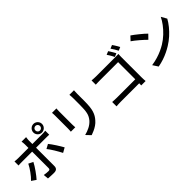

<svg xmlns="http://www.w3.org/2000/svg" viewBox="236 -2169 3528 3528"><g transform="rotate(-45 2000.0 -405.5)"><path d="M764 -744Q764 -719 781 -701.5Q798 -684 823 -684Q848 -684 865.5 -701.5Q883 -719 883 -744Q883 -769 865.5 -786.5Q848 -804 823 -804Q798 -804 781 -786.5Q764 -769 764 -744ZM711 -744Q711 -775 726.5 -800.5Q742 -826 767 -841Q792 -856 823 -856Q854 -856 879.5 -841Q905 -826 920.5 -800.5Q936 -775 936 -744Q936 -713 920.5 -687.5Q905 -662 879.5 -647Q854 -632 823 -632Q792 -632 767 -647Q742 -662 726.5 -687.5Q711 -713 711 -744ZM557 -779Q556 -772 554 -757.5Q552 -743 550.5 -727.5Q549 -712 549 -700Q549 -673 549 -638Q549 -603 549 -569Q549 -535 549 -508Q549 -488 549 -450.5Q549 -413 549 -366.5Q549 -320 549 -270.5Q549 -221 549 -174.5Q549 -128 549 -92Q549 -56 549 -36Q549 5 527 27Q505 49 455 49Q432 49 405.5 48Q379 47 353 45.5Q327 44 304 42L295 -57Q328 -51 359 -48.5Q390 -46 409 -46Q429 -46 437.5 -54.5Q446 -63 447 -83Q447 -95 447 -127Q447 -159 447 -203Q447 -247 447 -295.5Q447 -344 447 -387.5Q447 -431 447 -463.5Q447 -496 447 -508Q447 -525 447 -560.5Q447 -596 447 -634.5Q447 -673 447 -701Q447 -719 444.5 -743Q442 -767 439 -779ZM90 -614Q111 -612 133.5 -610Q156 -608 179 -608Q192 -608 228.5 -608Q265 -608 317 -608Q369 -608 428.5 -608Q488 -608 548 -608Q608 -608 660 -608Q712 -608 749 -608Q786 -608 800 -608Q819 -608 844.5 -609.5Q870 -611 889 -614V-510Q868 -511 844 -511.5Q820 -512 801 -512Q787 -512 750 -512Q713 -512 661 -512Q609 -512 549.5 -512Q490 -512 430.5 -512Q371 -512 319 -512Q267 -512 230.5 -512Q194 -512 180 -512Q157 -512 133.5 -511.5Q110 -511 90 -509ZM330 -363Q314 -331 290 -292.5Q266 -254 238.5 -215.5Q211 -177 185 -143.5Q159 -110 138 -87L52 -146Q77 -169 104 -201Q131 -233 156.5 -268.5Q182 -304 204 -339.5Q226 -375 241 -406ZM753 -407Q773 -383 796.5 -349.5Q820 -316 844 -279Q868 -242 889 -207Q910 -172 925 -145L833 -93Q817 -124 796.5 -160.5Q776 -197 753.5 -234Q731 -271 708.5 -304Q686 -337 667 -360Z M1788 -766Q1787 -747 1785.5 -724Q1784 -701 1784 -674Q1784 -651 1784 -617.5Q1784 -584 1784 -550.5Q1784 -517 1784 -496Q1784 -411 1777.5 -349Q1771 -287 1757 -242.5Q1743 -198 1722.5 -163.5Q1702 -129 1674 -98Q1642 -60 1600 -31.5Q1558 -3 1515 16Q1472 35 1435 48L1352 -39Q1423 -57 1484.5 -88Q1546 -119 1592 -169Q1618 -200 1634.5 -231Q1651 -262 1659.5 -300Q1668 -338 1671.5 -387Q1675 -436 1675 -502Q1675 -524 1675 -557Q1675 -590 1675 -622Q1675 -654 1675 -674Q1675 -701 1673 -724Q1671 -747 1669 -766ZM1324 -758Q1323 -743 1321.5 -724Q1320 -705 1320 -684Q1320 -675 1320 -650.5Q1320 -626 1320 -592Q1320 -558 1320 -521Q1320 -484 1320 -449Q1320 -414 1320 -387.5Q1320 -361 1320 -349Q1320 -330 1321.5 -306.5Q1323 -283 1324 -268H1209Q1210 -280 1211.5 -303.5Q1213 -327 1213 -349Q1213 -361 1213 -388Q1213 -415 1213 -449.5Q1213 -484 1213 -521.5Q1213 -559 1213 -592.5Q1213 -626 1213 -650.5Q1213 -675 1213 -684Q1213 -698 1212 -720.5Q1211 -743 1209 -758Z M2740 -830Q2752 -812 2767 -788Q2782 -764 2796 -739.5Q2810 -715 2820 -696L2752 -667Q2742 -688 2728.5 -712.5Q2715 -737 2700.5 -760.5Q2686 -784 2673 -802ZM2870 -860Q2883 -842 2898 -818.5Q2913 -795 2927.5 -770.5Q2942 -746 2951 -727L2884 -698Q2867 -729 2845 -767.5Q2823 -806 2803 -832ZM2144 -665Q2170 -663 2202.5 -661Q2235 -659 2260 -659H2757Q2777 -659 2800 -659.5Q2823 -660 2837 -661Q2836 -644 2835 -620.5Q2834 -597 2834 -578V-60Q2834 -34 2835.5 -2.5Q2837 29 2839 45H2725Q2725 29 2726 3.5Q2727 -22 2727 -49V-558H2260Q2231 -558 2197 -557Q2163 -556 2144 -555ZM2132 -117Q2154 -116 2185 -114Q2216 -112 2248 -112H2786V-9H2251Q2222 -9 2188 -7.5Q2154 -6 2132 -4Z M3233 -745Q3260 -727 3295 -700.5Q3330 -674 3366.5 -644Q3403 -614 3436 -586Q3469 -558 3489 -536L3410 -455Q3391 -475 3360 -503.5Q3329 -532 3293.5 -562.5Q3258 -593 3223 -620.5Q3188 -648 3160 -667ZM3130 -76Q3214 -89 3285 -110.5Q3356 -132 3415.5 -159.5Q3475 -187 3523 -216Q3603 -265 3670.5 -329Q3738 -393 3789 -461Q3840 -529 3870 -593L3931 -484Q3895 -419 3842.5 -354Q3790 -289 3724 -229.5Q3658 -170 3580 -122Q3530 -91 3470.5 -62Q3411 -33 3342.5 -10Q3274 13 3197 27Z"/></g></svg>

Font: Noto Sans JP Thin Medium
Style: Regular
Weight: 500
Version: Version 2.004-H2;hotconv 1.0.118;makeotfexe 2.5.65603